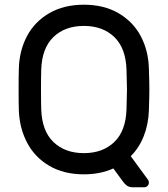

<svg xmlns="http://www.w3.org/2000/svg" viewBox="-20 -730 712 815"><path d="M612 -439Q614 -379 614 -350Q614 -321 612 -261Q610 -203 590.5 -153Q571 -103 535 -67L609 34Q612 40 612 44Q612 53 606.5 59Q601 65 592 65H545Q529 65 519.5 58.5Q510 52 503 42L461 -15Q406 10 336 10Q251 10 189.5 -26Q128 -62 95.5 -123.5Q63 -185 60 -261Q59 -291 59 -350Q59 -409 60 -439Q62 -515 94.5 -576.5Q127 -638 189 -674Q251 -710 336 -710Q421 -710 483 -674Q545 -638 577.5 -576.5Q610 -515 612 -439ZM155 -434Q154 -404 154 -350Q154 -296 155 -266Q158 -174 207 -127Q256 -80 336 -80Q416 -80 465 -127Q514 -174 517 -266Q519 -326 519 -350Q519 -374 517 -434Q514 -526 465 -573Q416 -620 336 -620Q256 -620 207 -573Q158 -526 155 -434Z"/></svg>

Font: Hezaedrus
Style: Regular
Weight: 400
Designer: Hubert & Fischer
Foundry: Hubert & Fischer
Version: Version 1.10;September 3, 2019;FontCreator 11.5.0.2425 64-bi